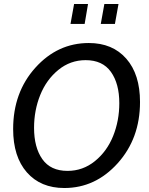

<svg xmlns="http://www.w3.org/2000/svg" viewBox="-20 -930 750 964"><path d="M303 14Q184 14 115 -64.5Q46 -143 46 -282Q46 -466 157.5 -590Q269 -714 426 -714Q545 -714 614 -635.5Q683 -557 683 -418Q683 -235 571 -110.5Q459 14 303 14ZM410 -628Q333 -628 273 -579Q213 -530 182 -453Q151 -376 151 -288Q151 -190 192.5 -131Q234 -72 319 -72Q396 -72 456.5 -121Q517 -170 548 -247Q579 -324 579 -412Q579 -510 537 -569Q495 -628 410 -628ZM557 -810H486L504 -910H575ZM405 -810H334L352 -910H422Z"/></svg>

Font: Cabin
Style: Italic
Weight: 400
Designer: Pablo Impallari
Foundry: Pablo Impallari. www.impallari.com Igino Marini. www.ikern.com
Version: Version 1.005